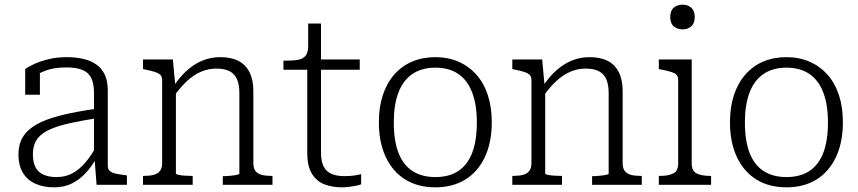

<svg xmlns="http://www.w3.org/2000/svg" viewBox="-20 -792 3679 823"><path d="M394 -326V-285Q329 -275 282 -264.5Q235 -254 204 -241.5Q173 -229 154.5 -212.5Q136 -196 128.5 -175.5Q121 -155 121 -130Q121 -97 132 -75.5Q143 -54 166 -43.5Q189 -33 222 -33Q261 -33 291 -49.5Q321 -66 346.5 -96Q372 -126 393 -166L394 -116Q374 -79 347 -50Q320 -21 287 -5Q254 11 212 11Q165 11 130.5 -5Q96 -21 77.5 -52.5Q59 -84 59 -129Q59 -172 77 -203Q95 -234 134 -257Q173 -280 237 -296.5Q301 -313 394 -326ZM394 0 385 -116 383 -120V-392Q383 -433 371.5 -457Q360 -481 334 -492Q308 -503 264 -503Q211 -503 174.5 -489Q138 -475 118 -457Q116 -463 117.5 -469.5Q119 -476 123.5 -482Q128 -488 135 -492Q142 -496 151 -496V-386H88V-496Q103 -507 128.5 -518.5Q154 -530 189 -538.5Q224 -547 266 -547Q305 -547 337.5 -539.5Q370 -532 393.5 -515Q417 -498 429.5 -471Q442 -444 442 -404V-81Q442 -67 451 -59Q460 -51 477 -47.5Q494 -44 518 -41L524 -40V0Z M593 0V-38H597Q621 -38 638.5 -42.5Q656 -47 665.5 -59Q675 -71 675 -93V-449Q675 -464 667 -471.5Q659 -479 643 -484Q627 -489 602 -494L593 -496V-537H721L732 -419L734 -415V-48Q734 -45 745.5 -42.5Q757 -40 773 -39Q789 -38 802 -38H806V0ZM1148 0H935V-37H938Q951 -37 967 -38.5Q983 -40 994.5 -42.5Q1006 -45 1006 -47V-392Q1006 -428 996.5 -451Q987 -474 965.5 -486Q944 -498 907 -498Q873 -498 841.5 -484.5Q810 -471 781.5 -444.5Q753 -418 726 -380L723 -421Q751 -463 782.5 -491Q814 -519 849.5 -533Q885 -547 924 -547Q971 -547 1002 -531Q1033 -515 1049.5 -482.5Q1066 -450 1066 -401V-93Q1066 -71 1075 -59Q1084 -47 1101.5 -42.5Q1119 -38 1143 -38H1148Z M1195 -493V-532H1207Q1238 -532 1259 -536Q1280 -540 1290.5 -554Q1301 -568 1301 -595L1340 -537H1522V-493ZM1356 -138Q1356 -99 1368 -77Q1380 -55 1402.5 -46Q1425 -37 1456 -37Q1480 -37 1500 -40Q1520 -43 1528 -46V-2Q1518 2 1504.5 4.5Q1491 7 1475.5 9Q1460 11 1445 11Q1405 11 1371.5 -1.5Q1338 -14 1317.5 -46.5Q1297 -79 1297 -138V-522L1301 -530V-691H1356Z M2088 -268Q2088 -181 2058 -118Q2028 -55 1974 -22Q1920 11 1846 11Q1772 11 1718 -22Q1664 -55 1634 -118Q1604 -181 1604 -268Q1604 -333 1621 -384.5Q1638 -436 1670 -472.5Q1702 -509 1746.5 -528Q1791 -547 1846 -547Q1901 -547 1945.5 -527.5Q1990 -508 2022 -472Q2054 -436 2071 -384.5Q2088 -333 2088 -268ZM1668 -268Q1668 -189 1688 -137Q1708 -85 1748 -59Q1788 -33 1846 -33Q1905 -33 1944.5 -59Q1984 -85 2004 -137Q2024 -189 2024 -268Q2024 -343 2004 -395.5Q1984 -448 1944.5 -475Q1905 -502 1846 -502Q1788 -502 1748 -475Q1708 -448 1688 -395.5Q1668 -343 1668 -268Z M2176 0V-38H2180Q2204 -38 2221.5 -42.5Q2239 -47 2248.5 -59Q2258 -71 2258 -93V-449Q2258 -464 2250 -471.5Q2242 -479 2226 -484Q2210 -489 2185 -494L2176 -496V-537H2304L2315 -419L2317 -415V-48Q2317 -45 2328.5 -42.5Q2340 -40 2356 -39Q2372 -38 2385 -38H2389V0ZM2731 0H2518V-37H2521Q2534 -37 2550 -38.5Q2566 -40 2577.5 -42.5Q2589 -45 2589 -47V-392Q2589 -428 2579.5 -451Q2570 -474 2548.5 -486Q2527 -498 2490 -498Q2456 -498 2424.5 -484.5Q2393 -471 2364.5 -444.5Q2336 -418 2309 -380L2306 -421Q2334 -463 2365.5 -491Q2397 -519 2432.5 -533Q2468 -547 2507 -547Q2554 -547 2585 -531Q2616 -515 2632.5 -482.5Q2649 -450 2649 -401V-93Q2649 -71 2658 -59Q2667 -47 2684.5 -42.5Q2702 -38 2726 -38H2731Z M2906 -666Q2883 -666 2868 -679Q2853 -692 2853 -719Q2853 -746 2868 -759Q2883 -772 2906 -772Q2928 -772 2943 -759Q2958 -746 2958 -719Q2958 -692 2943 -679Q2928 -666 2906 -666ZM2945 -537V-91Q2945 -59 2966.5 -48.5Q2988 -38 3024 -38H3028V0H2804V-38H2809Q2845 -38 2866 -48.5Q2887 -59 2887 -91V-449Q2887 -471 2869 -479Q2851 -487 2813 -494L2804 -496V-537Z M3593 -268Q3593 -181 3563 -118Q3533 -55 3479 -22Q3425 11 3351 11Q3277 11 3223 -22Q3169 -55 3139 -118Q3109 -181 3109 -268Q3109 -333 3126 -384.5Q3143 -436 3175 -472.5Q3207 -509 3251.5 -528Q3296 -547 3351 -547Q3406 -547 3450.5 -527.5Q3495 -508 3527 -472Q3559 -436 3576 -384.5Q3593 -333 3593 -268ZM3173 -268Q3173 -189 3193 -137Q3213 -85 3253 -59Q3293 -33 3351 -33Q3410 -33 3449.5 -59Q3489 -85 3509 -137Q3529 -189 3529 -268Q3529 -343 3509 -395.5Q3489 -448 3449.5 -475Q3410 -502 3351 -502Q3293 -502 3253 -475Q3213 -448 3193 -395.5Q3173 -343 3173 -268Z"/></svg>

Font: Roboto Serif SemiCondensed ExtraLight
Style: Regular
Weight: 250
Width: 4
Designer: Greg Gazdowicz
Foundry: Commercial Type
Version: Version 1.007